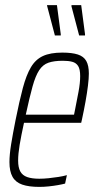

<svg xmlns="http://www.w3.org/2000/svg" viewBox="-20 -724 381 752"><path d="M134 8Q93 8 67 -1Q41 -10 29 -31.5Q17 -53 17 -89Q17 -118 23.5 -158.5Q30 -199 41 -254Q56 -329 69.5 -379.5Q83 -430 101 -460.5Q119 -491 148 -504.5Q177 -518 224 -518Q262 -518 285 -510.5Q308 -503 318 -485Q328 -467 328 -436Q328 -417 324.5 -388.5Q321 -360 315 -326.5Q309 -293 301 -256L298 -243H74Q63 -193 57 -157Q51 -121 51 -95Q51 -68 59.5 -52.5Q68 -37 86.5 -30.5Q105 -24 134 -24Q151 -24 170.5 -26Q190 -28 209 -31Q228 -34 242 -38L235 -5Q224 -2 207 1Q190 4 171 6Q152 8 134 8ZM81 -275H270L275 -300Q281 -330 287.5 -364.5Q294 -399 294 -426Q294 -453 286 -465.5Q278 -478 263 -482Q248 -486 226 -486Q192 -486 170 -478.5Q148 -471 133.5 -449Q119 -427 107.5 -385.5Q96 -344 81 -275ZM195 -585 165 -699 164 -704H203L218 -590V-585ZM290 -585 260 -699V-704H298L313 -590V-585Z"/></svg>

Font: Saira ExtraCondensed Thin
Style: Italic
Weight: 250
Width: 2
Italic angle: -12°
Designer: Hector Gatti with collaboration of the Omnibus-Type team
Foundry: Omnibus-Type
Version: Version 1.101